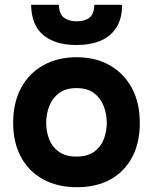

<svg xmlns="http://www.w3.org/2000/svg" viewBox="-20 -775 639 802"><path d="M301 7Q221 7 161 -25.5Q101 -58 68 -118.5Q35 -179 35 -262Q35 -347 68.5 -408.5Q102 -470 162 -503Q222 -536 300 -536Q380 -536 439 -502Q498 -468 531 -407Q564 -346 564 -261Q564 -178 531.5 -117.5Q499 -57 440.5 -25Q382 7 301 7ZM299 -121Q345 -121 373 -141Q401 -161 413.5 -193.5Q426 -226 426 -262Q426 -298 413.5 -331Q401 -364 373.5 -385.5Q346 -407 299 -407Q254 -407 226 -385.5Q198 -364 185.5 -331Q173 -298 173 -262Q173 -225 185.5 -193Q198 -161 226 -141Q254 -121 299 -121ZM299 -587Q211 -587 161 -628.5Q111 -670 110 -755H226Q227 -716 247.5 -701Q268 -686 300 -686Q334 -686 353.5 -701Q373 -716 374 -755H490Q490 -699 467 -661.5Q444 -624 401.5 -605.5Q359 -587 299 -587Z"/></svg>

Font: Onest
Style: Bold
Weight: 700
Designer: Dmitri Voloshin, Andrey Kudryavtsev
Foundry: Dmitri Voloshin, Andrey Kudryavtsev
Version: Version 1.000;gftools[0.9.33]